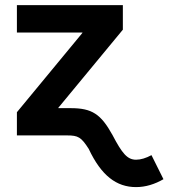

<svg xmlns="http://www.w3.org/2000/svg" viewBox="-20 -536 667 760"><path d="M46.9 0H245.1C289.6 0 301.3 6.8 331.1 53.2C380.9 159.2 440.9 204.6 518.6 204.6C556.6 204.6 593.3 192.9 627 173.3L579.6 78.1C558.1 89.8 537.1 96.2 518.6 96.2C483.9 96.2 463.4 71.3 425.3 -1.5C379.4 -84.5 344.2 -107.9 259.8 -107.9H210.9V-109.4L466.3 -418.5V-515.6H46.9V-407.2H306.2V-405.8L46.9 -91.8Z"/></svg>

Font: Raveo Display Display SemiBold
Style: Regular
Weight: 600
Designer: Jakub Foglar, Rasmus Andersson (Inter)
Foundry: Jakubfoglar.com
Version: Version 1.100;Glyphs 3.2.3 (3260)